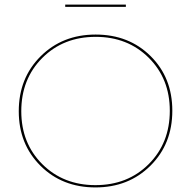

<svg xmlns="http://www.w3.org/2000/svg" viewBox="-20 -814 835 839"><path d="M265 -784V-794H530V-784ZM62 -328Q62 -473 157.5 -568Q253 -663 398 -663Q543 -663 638 -569Q733 -475 733 -330Q733 -185 637.5 -90Q542 5 397 5Q252 5 157 -89.5Q62 -184 62 -328ZM397 -5Q538 -5 630 -97Q722 -189 722 -330Q722 -470 630 -561.5Q538 -653 398 -653Q257 -653 165 -561Q73 -469 73 -328Q73 -188 165 -96.5Q257 -5 397 -5Z"/></svg>

Font: EauTest Hairline
Style: Regular
Weight: 250
Designer: Christian Thalmann (Catharsis Fonts)
Version: Version 0.001;PS 000.001;hotconv 1.0.88;makeotf.lib2.5.64775